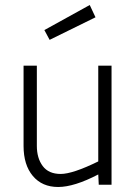

<svg xmlns="http://www.w3.org/2000/svg" viewBox="-20 -737 540 766"><path d="M374 0 372 -41Q276 9 212 9Q148 9 111 -35Q74 -79 74 -155V-475H127V-155Q127 -106 150.5 -74.5Q174 -43 222 -43Q270 -43 372 -93V-475H425V0ZM157 -617 338 -717 361 -668 178 -578Z"/></svg>

Font: Lekton
Style: Regular
Weight: 400
Designer: Paolo Mazzetti, Luciano Perondi, Raffaele Flato, Elena Papassissa, Emilio Macchia, Michela Povoleri, Tobias Seemiller, R
Version: Version 34.000